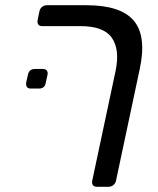

<svg xmlns="http://www.w3.org/2000/svg" viewBox="-20 -591 605 735"><path d="M124 -514 131 -548Q133 -558 141 -564.5Q149 -571 159 -571H311Q442 -571 492 -512Q542 -453 515 -327L424 101Q422 111 414 117.5Q406 124 396 124H351Q340 124 335.5 117.5Q331 111 333 101L423 -322Q439 -402 408 -446.5Q377 -491 288 -491H141Q131 -491 126.5 -497.5Q122 -504 124 -514ZM80 -274 87 -305Q91 -327 114 -327H144Q154 -327 159 -321Q164 -315 162 -305L155 -274Q152 -252 129 -252H98Q78 -252 80 -274Z"/></svg>

Font: SVN-Rubik
Style: Italic
Weight: 400
Italic angle: -12°
Designer: Hubert and Fischer
Foundry: Hubert & Fischer
Version: Version 2.101; ttfautohint (v1.8.3)